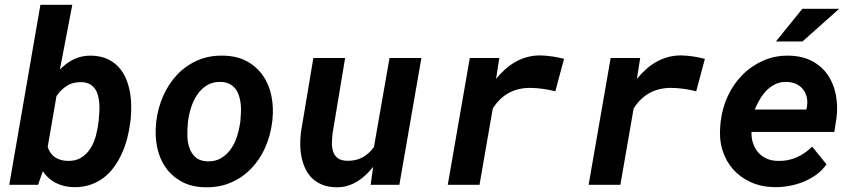

<svg xmlns="http://www.w3.org/2000/svg" viewBox="-20 -770 3561 800"><path d="M522.9 -261.7Q519 -229 510.5 -195.6Q502 -162.1 488.3 -131.6Q474.6 -101.1 455.6 -74.7Q436.5 -48.3 411.6 -29.3Q386.7 -10.3 355.2 0.2Q323.7 10.7 285.6 9.8Q246.1 8.8 213.1 -7.6Q180.2 -23.9 158.2 -56.6L138.7 0H18.6L148.4 -750H281.2L229.5 -480Q256.3 -508.3 289.1 -523.7Q321.8 -539.1 361.3 -538.1Q397.5 -537.1 424.6 -525.4Q451.7 -513.7 470.9 -494.1Q490.2 -474.6 502.2 -448.5Q514.2 -422.4 520 -393.1Q525.9 -363.8 526.6 -332.8Q527.3 -301.8 524.4 -272ZM391.6 -272Q393.1 -287.1 394 -304.4Q395 -321.8 393.8 -338.9Q392.6 -356 388.4 -371.8Q384.3 -387.7 375.7 -399.9Q367.2 -412.1 353.5 -419.7Q339.8 -427.2 319.3 -427.7Q284.7 -428.7 259.3 -412.8Q233.9 -397 215.3 -369.6L178.7 -157.7Q188.5 -128.4 209.5 -114.5Q230.5 -100.6 261.2 -99.6Q295.4 -98.6 318.6 -113.3Q341.8 -127.9 356.7 -151.4Q371.6 -174.8 379.4 -204.1Q387.2 -233.4 390.6 -261.7Z M631.3 -265.6Q638.2 -321.3 660.4 -371.3Q682.6 -421.4 718.3 -459Q753.9 -496.6 802.5 -518.1Q851.1 -539.6 910.6 -538.1Q967.8 -537.1 1008.8 -514.6Q1049.8 -492.2 1075.4 -455.3Q1101.1 -418.5 1110.8 -370.6Q1120.6 -322.8 1115.2 -270.5L1113.8 -259.8Q1106.9 -204.1 1084.7 -154.5Q1062.5 -105 1026.9 -67.9Q991.2 -30.8 942.6 -9.5Q894 11.7 835 10.3Q778.3 9.3 737.3 -12.9Q696.3 -35.2 670.7 -71.5Q645 -107.9 635 -155.5Q625 -203.1 630.4 -255.4ZM762.7 -255.4Q760.3 -231 760.7 -203.9Q761.2 -176.8 769.3 -153.6Q777.3 -130.4 795.2 -114.5Q813 -98.6 844.7 -97.7Q877.9 -96.7 902.1 -111.6Q926.3 -126.5 942.6 -150.1Q959 -173.8 968 -202.9Q977.1 -231.9 981 -259.8L981.9 -270Q983.4 -286.1 984.1 -304Q984.9 -321.8 982.7 -339.1Q980.5 -356.4 975.3 -372.3Q970.2 -388.2 960.7 -400.4Q951.2 -412.6 936.5 -420.2Q921.9 -427.7 900.9 -428.7Q867.2 -429.7 843 -415Q818.8 -400.4 802.5 -376.5Q786.1 -352.5 776.6 -323.2Q767.1 -293.9 763.7 -265.6Z M1534.7 -74.7Q1520 -56.2 1503.4 -40.5Q1486.8 -24.9 1467.8 -13.4Q1448.7 -2 1427 4.4Q1405.3 10.7 1381.3 10.3Q1349.1 9.8 1325 0.5Q1300.8 -8.8 1283.2 -24.9Q1265.6 -41 1254.6 -62.5Q1243.7 -84 1237.8 -108.9Q1231.9 -133.8 1231.2 -161.1Q1230.5 -188.5 1233.4 -215.8L1285.6 -528.3H1418L1365.7 -214.4Q1363.3 -193.8 1363 -173.6Q1362.8 -153.3 1368.4 -137.2Q1374 -121.1 1387.7 -110.8Q1401.4 -100.6 1426.8 -100.1Q1462.4 -99.1 1490 -114Q1517.6 -128.9 1538.1 -157.2L1603 -528.3H1735.8L1644 0H1524.4Z M2230.5 -539.1Q2255.9 -538.6 2280.5 -534.9Q2305.2 -531.2 2330.1 -524.9L2293.9 -389.6Q2268.6 -396 2243.2 -399.7Q2217.8 -403.3 2191.4 -403.8Q2087.9 -404.8 2033.2 -317.9L1978 0H1845.7L1937.5 -528.3H2060.5L2046.9 -441.4Q2064.5 -462.9 2084.5 -481Q2104.5 -499 2127.4 -512Q2150.4 -524.9 2176 -532Q2201.7 -539.1 2230.5 -539.1Z M2817.4 -539.1Q2842.8 -538.6 2867.4 -534.9Q2892.1 -531.2 2917 -524.9L2880.9 -389.6Q2855.5 -396 2830.1 -399.7Q2804.7 -403.3 2778.3 -403.8Q2674.8 -404.8 2620.1 -317.9L2564.9 0H2432.6L2524.4 -528.3H2647.5L2633.8 -441.4Q2651.4 -462.9 2671.4 -481Q2691.4 -499 2714.4 -512Q2737.3 -524.9 2762.9 -532Q2788.6 -539.1 2817.4 -539.1Z M3206.1 9.8Q3151.9 8.8 3108.2 -11Q3064.5 -30.8 3034.4 -64.7Q3004.4 -98.6 2990.2 -144.5Q2976.1 -190.4 2981 -244.1L2982.9 -264.2Q2989.3 -319.8 3012.7 -370.1Q3036.1 -420.4 3073.5 -458Q3110.8 -495.6 3160.6 -517.6Q3210.4 -539.6 3269 -538.1Q3324.2 -536.6 3364.3 -515.1Q3404.3 -493.7 3429 -457.8Q3453.6 -421.9 3462.6 -375.5Q3471.7 -329.1 3465.3 -277.8L3456.5 -220.2H3111.3Q3110.4 -194.8 3117.7 -173.1Q3125 -151.4 3138.9 -135.3Q3152.8 -119.1 3173.3 -109.6Q3193.8 -100.1 3220.2 -99.6Q3261.7 -98.1 3298.6 -114Q3335.4 -129.9 3363.8 -159.2L3423.8 -85.4Q3406.2 -60.1 3381.1 -42Q3356 -23.9 3326.9 -12.2Q3297.9 -0.5 3266.6 4.9Q3235.4 10.3 3206.1 9.8ZM3259.3 -428.7Q3232.9 -429.7 3211.9 -419.9Q3190.9 -410.2 3174.6 -393.6Q3158.2 -377 3146 -356Q3133.8 -335 3124.5 -313.5H3339.8L3342.3 -325.7Q3345.7 -347.2 3341.3 -365.7Q3336.9 -384.3 3325.9 -397.9Q3314.9 -411.6 3298.1 -419.7Q3281.2 -427.7 3259.3 -428.7ZM3323.2 -733.4H3476.6L3323.7 -597.2H3212.9Z"/></svg>

Font: TypoPRO Roboto Mono
Style: Bold Italic
Weight: 700
Designer: Google
Version: Version 2.000986; 2015; ttfautohint (v1.3)